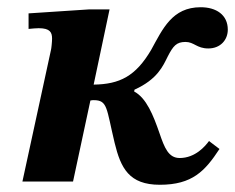

<svg xmlns="http://www.w3.org/2000/svg" viewBox="-20 -502 650 531"><path d="M422 9C512 9 547 -29 587 -90L558 -112C548 -98 520 -65 477 -65C446 -65 435 -93 421 -134C404 -183 385 -231 351 -249L352 -254C416 -283 431 -320 444 -346C459 -375 468 -386 493 -386C517 -386 524 -368 556 -368C590 -368 610 -392 610 -420C610 -461 578 -482 535 -482C456 -482 430 -422 398 -364C355 -291 311 -269 239 -268L283 -476H226L59 -465V-422C71 -423 78 -424 87 -424C119 -424 124 -412 124 -395C124 -386 122 -367 121 -364L42 0H182L230 -224C235 -225 236 -225 239 -225C278 -225 274 -203 297 -107C314 -37 337 9 422 9Z"/></svg>

Font: STIX Two Text
Style: Bold Italic
Weight: 700
Italic angle: -12°
Designer: Ross Mills, John Hudson & Paul Hanslow, Tiro Typeworks Ltd; with prior portions MicroPress Inc. and Coen Hoffman, Elsevi
Foundry: Tiro Typeworks Ltd
Version: Version 2.13 b171